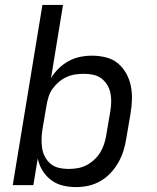

<svg xmlns="http://www.w3.org/2000/svg" viewBox="-20 -755 640 783"><path d="M290 8Q262 8 235.5 1.5Q209 -5 188 -21Q167 -37 153 -60Q139 -83 134 -109L116 0H32L153 -735H237L188 -436Q200 -457 219 -475.5Q238 -494 260 -506Q282 -518 306.5 -523Q331 -528 355 -528Q384 -528 412 -521Q440 -514 460.5 -497Q481 -480 494.5 -456Q508 -432 513.5 -404.5Q519 -377 518 -348Q517 -319 512 -290L495 -190Q491 -165 483.5 -140.5Q476 -116 463 -93Q450 -70 431.5 -50Q413 -30 389.5 -16.5Q366 -3 340.5 2.5Q315 8 290 8ZM259 -66Q277 -66 295.5 -69Q314 -72 331 -80.5Q348 -89 363 -102.5Q378 -116 388 -132Q398 -148 404 -166Q410 -184 413 -202L430 -302Q433 -321 433.5 -340Q434 -359 430 -377Q426 -395 416.5 -410Q407 -425 393 -435.5Q379 -446 360.5 -450Q342 -454 323 -454Q306 -454 288 -451.5Q270 -449 253 -441.5Q236 -434 221.5 -422Q207 -410 195.5 -394.5Q184 -379 178.5 -361.5Q173 -344 170 -327L153 -227Q150 -207 149.5 -187.5Q149 -168 152 -149.5Q155 -131 164 -114.5Q173 -98 187 -86.5Q201 -75 220 -70.5Q239 -66 259 -66Z"/></svg>

Font: Iosevka Extended Oblique
Style: Regular
Weight: 400
Width: 7
Italic angle: -9°
Monospace: yes
Designer: Belleve Invis
Foundry: Belleve Invis
Version: Version 32.0.1; ttfautohint (v1.8.4)